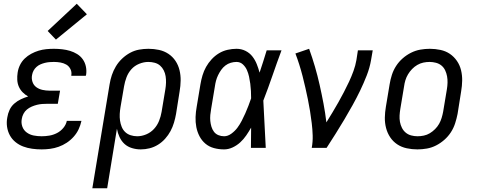

<svg xmlns="http://www.w3.org/2000/svg" viewBox="-20 -788 2540 1023"><path d="M202 8Q176 8 151 4.5Q126 1 103.5 -7.5Q81 -16 62.5 -31Q44 -46 32.5 -67Q21 -88 17.5 -113Q14 -138 19 -163Q22 -183 31 -202.5Q40 -222 56 -236Q72 -250 91 -259Q110 -268 130 -274Q114 -283 101 -296Q88 -309 80.5 -326Q73 -343 72 -362.5Q71 -382 74 -401Q77 -422 86.5 -441.5Q96 -461 111.5 -476Q127 -491 146.5 -501.5Q166 -512 186 -518Q206 -524 226.5 -526Q247 -528 267 -528Q289 -528 311 -525.5Q333 -523 353 -517Q373 -511 391 -500Q409 -489 421 -472Q433 -455 437.5 -434Q442 -413 439 -391Q438 -389 438 -387.5Q438 -386 437 -384H360Q360 -385 360 -386Q360 -387 360 -387Q363 -405 355 -420.5Q347 -436 333 -444Q319 -452 302 -455Q285 -458 267 -458Q255 -458 243 -457Q231 -456 219 -453Q207 -450 195.5 -445Q184 -440 174.5 -431.5Q165 -423 159 -412Q153 -401 151 -389Q147 -370 153 -352Q159 -334 173.5 -323.5Q188 -313 206.5 -309Q225 -305 244 -305H300L288 -235H233Q219 -235 205 -234Q191 -233 177 -229.5Q163 -226 149 -220Q135 -214 123.5 -204.5Q112 -195 105 -181.5Q98 -168 96 -154Q92 -133 99 -113.5Q106 -94 122.5 -82Q139 -70 159.5 -66Q180 -62 202 -62Q222 -62 243 -65.5Q264 -69 283.5 -79Q303 -89 317.5 -106.5Q332 -124 336 -144H414Q409 -121 399 -99.5Q389 -78 372.5 -59.5Q356 -41 335.5 -27.5Q315 -14 292.5 -6Q270 2 247 5Q224 8 202 8ZM278 -577 234 -623 389 -768 443 -712Z M472 215 564 -339Q568 -364 576 -388Q584 -412 597.5 -434.5Q611 -457 630.5 -475.5Q650 -494 673 -506.5Q696 -519 721 -523.5Q746 -528 771 -528Q800 -528 827.5 -522Q855 -516 877.5 -501Q900 -486 915 -463.5Q930 -441 936.5 -414Q943 -387 942.5 -358.5Q942 -330 937 -301L918 -181Q914 -158 907 -134.5Q900 -111 888.5 -89.5Q877 -68 860 -49Q843 -30 822 -17Q801 -4 777.5 2Q754 8 730 8Q706 8 683 1Q660 -6 643.5 -21Q627 -36 617 -57.5Q607 -79 603 -102L551 215ZM711 -62Q735 -62 759 -72Q783 -82 800.5 -101Q818 -120 827.5 -144Q837 -168 841 -192L861 -312Q864 -330 864.5 -347.5Q865 -365 862.5 -381.5Q860 -398 852.5 -413Q845 -428 833 -438.5Q821 -449 804.5 -453.5Q788 -458 770 -458Q746 -458 721.5 -448Q697 -438 680 -419Q663 -400 654 -376Q645 -352 641 -328L622 -217Q619 -199 618 -181Q617 -163 619.5 -145.5Q622 -128 628.5 -112Q635 -96 647 -84.5Q659 -73 676 -67.5Q693 -62 711 -62Z M1174 8Q1146 8 1120 1Q1094 -6 1074.5 -22.5Q1055 -39 1043 -62Q1031 -85 1026 -111Q1021 -137 1022 -164.5Q1023 -192 1028 -219L1048 -339Q1052 -363 1059 -386.5Q1066 -410 1078 -431.5Q1090 -453 1107.5 -472Q1125 -491 1146.5 -504Q1168 -517 1192.5 -522.5Q1217 -528 1240 -528Q1266 -528 1288 -517Q1310 -506 1324.5 -487.5Q1339 -469 1348 -446.5Q1357 -424 1363 -401Q1373 -431 1382.5 -460.5Q1392 -490 1401 -520H1480Q1455 -453 1432 -386Q1409 -319 1383 -252Q1387 -189 1389.5 -126Q1392 -63 1396 0H1317Q1317 -27 1317.5 -54Q1318 -81 1318 -108Q1306 -87 1292 -66.5Q1278 -46 1260 -29.5Q1242 -13 1219.5 -2.5Q1197 8 1174 8ZM1174 -62Q1194 -62 1213 -76Q1232 -90 1245 -107.5Q1258 -125 1268 -144.5Q1278 -164 1287 -184Q1296 -204 1303.5 -224Q1311 -244 1318 -264Q1318 -284 1317 -303.5Q1316 -323 1313.5 -342Q1311 -361 1307 -379.5Q1303 -398 1295.5 -415Q1288 -432 1274 -445Q1260 -458 1240 -458Q1225 -458 1209.5 -453.5Q1194 -449 1181 -439Q1168 -429 1158.5 -415.5Q1149 -402 1142 -387.5Q1135 -373 1131 -358Q1127 -343 1125 -328L1105 -208Q1102 -192 1100.5 -175.5Q1099 -159 1100.5 -143.5Q1102 -128 1106.5 -113Q1111 -98 1120 -86Q1129 -74 1143.5 -68Q1158 -62 1174 -62Z M1641 0Q1647 -33 1646 -66Q1645 -99 1641 -131.5Q1637 -164 1632 -195.5Q1627 -227 1620.5 -258.5Q1614 -290 1607 -321Q1600 -352 1592 -383Q1584 -414 1574.5 -444Q1565 -474 1554 -503L1627 -528Q1644 -481 1658 -433Q1672 -385 1683 -336Q1694 -287 1703.5 -237Q1713 -187 1719 -136Q1735 -162 1751.5 -189Q1768 -216 1783 -243Q1798 -270 1812.5 -297.5Q1827 -325 1840 -353Q1853 -381 1863.5 -410Q1874 -439 1879 -468L1887 -520H1966L1957 -468Q1950 -427 1934 -386Q1918 -345 1899 -305.5Q1880 -266 1858.5 -227.5Q1837 -189 1814.5 -151Q1792 -113 1768 -75Q1744 -37 1720 0Z M2204 8Q2175 8 2147 2Q2119 -4 2096.5 -19Q2074 -34 2059 -56.5Q2044 -79 2037 -106Q2030 -133 2030.5 -161.5Q2031 -190 2036 -219L2056 -339Q2060 -364 2068 -389Q2076 -414 2090.5 -436.5Q2105 -459 2125.5 -477Q2146 -495 2170 -507Q2194 -519 2219.5 -523.5Q2245 -528 2270 -528Q2299 -528 2327 -522Q2355 -516 2377 -501Q2399 -486 2414.5 -463.5Q2430 -441 2436.5 -414Q2443 -387 2442.5 -358.5Q2442 -330 2437 -301L2418 -181Q2413 -156 2405 -131Q2397 -106 2382.5 -83.5Q2368 -61 2347.5 -43Q2327 -25 2303.5 -13Q2280 -1 2254.5 3.5Q2229 8 2204 8ZM2205 -62Q2221 -62 2238 -65.5Q2255 -69 2270 -78Q2285 -87 2298 -100Q2311 -113 2319.5 -128Q2328 -143 2333 -159.5Q2338 -176 2341 -192L2361 -312Q2364 -330 2364.5 -347.5Q2365 -365 2362 -381.5Q2359 -398 2352 -413Q2345 -428 2332.5 -438.5Q2320 -449 2303 -453.5Q2286 -458 2269 -458Q2252 -458 2235.5 -454.5Q2219 -451 2203.5 -442Q2188 -433 2175.5 -420Q2163 -407 2154 -392Q2145 -377 2140 -360.5Q2135 -344 2133 -328L2113 -208Q2110 -190 2109 -172.5Q2108 -155 2111 -138.5Q2114 -122 2121.5 -107Q2129 -92 2141.5 -81.5Q2154 -71 2170.5 -66.5Q2187 -62 2205 -62Z"/></svg>

Font: Iosevka SS04 Oblique
Style: Regular
Weight: 400
Italic angle: -9°
Monospace: yes
Designer: Belleve Invis
Foundry: Belleve Invis
Version: Version 19.0.0; ttfautohint (v1.8.4)